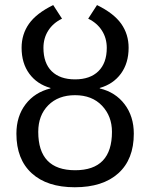

<svg xmlns="http://www.w3.org/2000/svg" viewBox="-20 -748 605 777"><path d="M282.7 9.8Q170.4 9.8 108.4 -46.9Q46.4 -103.5 46.4 -207Q46.4 -277.3 83.5 -325.9Q120.6 -374.5 184.1 -390.1V-392.1Q129.9 -407.2 98.6 -449.7Q67.4 -492.2 67.4 -554.7Q67.4 -609.4 97.4 -651.9Q127.4 -694.3 195.3 -727.5L231 -672.4Q195.3 -655.3 175.5 -624.5Q155.8 -593.8 155.8 -554.2Q155.8 -492.7 189.2 -459.7Q222.7 -426.8 283.7 -426.8Q344.7 -426.8 378.4 -460Q412.1 -493.2 412.1 -554.2Q412.1 -593.8 392.3 -624.5Q372.6 -655.3 336.9 -672.4L372.6 -727.5Q440.4 -694.3 470.5 -651.9Q500.5 -609.4 500.5 -554.7Q500.5 -492.7 469.5 -450.2Q438.5 -407.7 383.8 -392.1V-390.1Q447.3 -375 484.4 -325.9Q521.5 -276.9 521.5 -207Q521.5 -103 458.7 -46.6Q396 9.8 282.7 9.8ZM284.2 -59.1Q433.1 -59.1 433.1 -214.4Q433.1 -277.8 392.8 -320.3Q352.5 -362.8 283.7 -362.8Q215.8 -362.8 175.3 -322Q134.8 -281.2 134.8 -214.4Q134.8 -59.1 284.2 -59.1Z"/></svg>

Font: Arimo
Style: Regular
Weight: 400
Designer: Steve Matteson
Foundry: Monotype Imaging Inc.
Version: Version 1.33